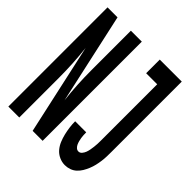

<svg xmlns="http://www.w3.org/2000/svg" viewBox="-203 -867 1006 1006"><g transform="rotate(45 300.0 -363.5)"><path d="M14 0V-735H88L199 -231Q193 -283 190 -335.5Q187 -388 187 -441V-735H268V0H194L83 -504Q89 -452 92 -399.5Q95 -347 95 -294V0ZM440 8Q418 8 397.5 -1.5Q377 -11 363 -27.5Q349 -44 340.5 -64.5Q332 -85 327 -106Q322 -127 319 -149Q316 -171 316 -193H398Q398 -183 398.5 -173Q399 -163 400.5 -153.5Q402 -144 404.5 -134.5Q407 -125 411 -116Q415 -107 422.5 -100Q430 -93 440 -93Q451 -93 459 -102.5Q467 -112 471 -123Q475 -134 477 -145.5Q479 -157 480.5 -168.5Q482 -180 482.5 -192Q483 -204 483 -215V-634H401V-735H564V-215Q564 -198 563.5 -180Q563 -162 560.5 -144Q558 -126 554 -109Q550 -92 543 -75Q536 -58 527 -43Q518 -28 505 -16Q492 -4 475 2Q458 8 440 8Z"/></g></svg>

Font: Iosevka Fixed Extended
Style: Bold
Weight: 700
Width: 7
Monospace: yes
Designer: Belleve Invis
Foundry: Belleve Invis
Version: Version 24.1.1; ttfautohint (v1.8.4)